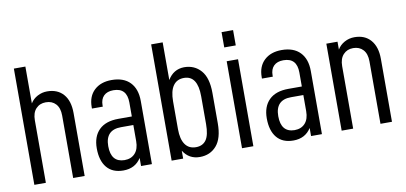

<svg xmlns="http://www.w3.org/2000/svg" viewBox="-67 -902 2374 1123"><g transform="rotate(-10 1120.0 -341.0)"><path d="M58.6 -690.4H127V-471.7Q142.6 -497.1 169.4 -511.2Q196.3 -525.4 226.6 -525.4Q288.1 -525.4 322.8 -485.8Q357.4 -446.3 357.4 -374V0H289.1V-371.1Q289.1 -416 267.1 -439.9Q245.1 -463.9 208 -463.9Q171.9 -463.9 149.4 -439.9Q127 -416 127 -371.1V0H58.6Z M756.8 -375V0H692.4V-47.9Q657.2 7.8 586.9 7.8Q522.5 7.8 488.8 -32.7Q455.1 -73.2 455.1 -146.5Q455.1 -216.8 494.6 -255.9Q534.2 -294.9 609.4 -294.9H689.5V-377.9Q689.5 -464.8 609.4 -464.8Q572.3 -464.8 552.2 -444.8Q532.2 -424.8 532.2 -388.7V-380.9H467.8V-389.6Q467.8 -453.1 506.3 -489.3Q544.9 -525.4 609.4 -525.4Q680.7 -525.4 718.8 -485.8Q756.8 -446.3 756.8 -375ZM689.5 -148.4V-244.1H616.2Q523.4 -244.1 523.4 -147.5Q523.4 -51.8 603.5 -50.8Q643.6 -50.8 666.5 -76.2Q689.5 -101.6 689.5 -148.4Z M942.4 -46.9V0H874V-690.4H942.4V-466.8Q976.6 -524.4 1040 -525.4Q1101.6 -525.4 1139.6 -481.9Q1177.7 -438.5 1177.7 -348.6V-168Q1177.7 -79.1 1140.1 -35.6Q1102.5 7.8 1041 7.8Q976.6 7.8 942.4 -46.9ZM1109.4 -175.8V-340.8Q1109.4 -463.9 1028.3 -463.9Q986.3 -463.9 964.4 -432.6Q942.4 -401.4 942.4 -339.8V-174.8Q942.4 -115.2 964.4 -84Q986.3 -52.7 1028.3 -52.7Q1068.4 -52.7 1088.9 -81.5Q1109.4 -110.4 1109.4 -175.8Z M1292 -516.6H1359.4V0H1292ZM1292 -689.5H1360.4V-598.6H1292Z M1766.6 -375V0H1702.1V-47.9Q1667 7.8 1596.7 7.8Q1532.2 7.8 1498.5 -32.7Q1464.8 -73.2 1464.8 -146.5Q1464.8 -216.8 1504.4 -255.9Q1543.9 -294.9 1619.1 -294.9H1699.2V-377.9Q1699.2 -464.8 1619.1 -464.8Q1582 -464.8 1562 -444.8Q1542 -424.8 1542 -388.7V-380.9H1477.5V-389.6Q1477.5 -453.1 1516.1 -489.3Q1554.7 -525.4 1619.1 -525.4Q1690.4 -525.4 1728.5 -485.8Q1766.6 -446.3 1766.6 -375ZM1699.2 -148.4V-244.1H1626Q1533.2 -244.1 1533.2 -147.5Q1533.2 -51.8 1613.3 -50.8Q1653.3 -50.8 1676.3 -76.2Q1699.2 -101.6 1699.2 -148.4Z M1883.8 -516.6H1950.2V-469.7Q1964.8 -495.1 1992.2 -510.3Q2019.5 -525.4 2051.8 -525.4Q2113.3 -525.4 2147.9 -485.4Q2182.6 -445.3 2182.6 -374V0H2114.3V-371.1Q2114.3 -416 2092.3 -439.9Q2070.3 -463.9 2033.2 -463.9Q1997.1 -463.9 1974.6 -439.5Q1952.1 -415 1952.1 -371.1V0H1883.8Z"/></g></svg>

Font: Altinn-DIN Condensed
Style: Regular
Weight: 400
Width: 3
Designer: Charles Nix
Foundry: Altinn
Version: Version 2.00